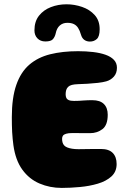

<svg xmlns="http://www.w3.org/2000/svg" viewBox="-20 -874 624 917"><path d="M275 23.5Q218 23.5 168.8 2.5Q119.5 -18.5 86.8 -63.5Q54 -108.5 44 -180.5Q42 -195 40.5 -210.8Q39 -226.5 38 -243.5Q37 -260.5 36.8 -278Q36.5 -295.5 36.5 -314.5Q36.5 -407 57.8 -468.2Q79 -529.5 119.8 -564.8Q160.5 -600 219.5 -614.8Q278.5 -629.5 353 -629.5Q391 -629.5 424.8 -625.5Q458.5 -621.5 484 -612.5Q509.5 -603.5 524 -588.2Q538.5 -573 538.5 -550.5Q538.5 -524.5 523.8 -508Q509 -491.5 487.5 -485.5Q471.5 -481 447.2 -478.2Q423 -475.5 398 -474Q373 -472.5 352.5 -472Q335 -471.5 323.5 -468.5Q312 -465.5 305.5 -459.2Q299 -453 296.2 -444Q293.5 -435 293.5 -423.5Q293.5 -414.5 296.5 -407.2Q299.5 -400 308.2 -396Q317 -392 333.5 -392Q345.5 -392 356.5 -392.5Q367.5 -393 378.2 -394Q389 -395 399.8 -395.2Q410.5 -395.5 421 -395.5Q458 -395.5 476.2 -377.2Q494.5 -359 494.5 -326Q494.5 -276.5 469.2 -257.2Q444 -238 410 -238Q397.5 -238 385.8 -238Q374 -238 363.5 -238.2Q353 -238.5 343.2 -238.5Q333.5 -238.5 325.5 -238.5Q306.5 -238.5 295.8 -235.2Q285 -232 280.8 -226.2Q276.5 -220.5 276.5 -211Q276.5 -201.5 278.8 -193.5Q281 -185.5 286.5 -179.5Q292 -173.5 301.2 -169.8Q310.5 -166 323.8 -163.8Q337 -161.5 355.5 -161.5Q374 -161.5 393.8 -162Q413.5 -162.5 431.5 -162.5Q449.5 -162.5 462 -162.5Q500 -162.5 518.5 -143.5Q537 -124.5 537 -90.5Q537 -54 512 -31.2Q487 -8.5 447.2 3.2Q407.5 15 361.8 19.2Q316 23.5 275 23.5ZM196.5 -676Q173 -676 158.8 -690.8Q144.5 -705.5 144.5 -729Q144.5 -771.5 166.2 -799Q188 -826.5 223 -840Q258 -853.5 297.5 -853.5Q335.5 -853.5 372 -841Q408.5 -828.5 432.2 -802.2Q456 -776 456 -734.5Q456 -700 442.5 -687.8Q429 -675.5 409.5 -675.5Q394 -675.5 382.8 -683.5Q371.5 -691.5 366.5 -709Q361 -728.5 352.8 -741Q344.5 -753.5 332.2 -759.2Q320 -765 301.5 -765Q280 -765 265.5 -752.2Q251 -739.5 246 -714.5Q242.5 -698.5 233 -687.2Q223.5 -676 196.5 -676Z"/></svg>

Font: Gluten Thin ExtraBold
Style: Regular
Weight: 800
Version: Version 1.300